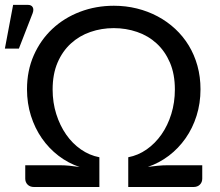

<svg xmlns="http://www.w3.org/2000/svg" viewBox="-52 -748 880 768"><path d="M0 0ZM461 -119Q500.5 -126.5 534.5 -150.2Q568.5 -174 593.8 -210Q619 -246 633.2 -292Q647.5 -338 647.5 -390Q647.5 -451.5 627.8 -497.5Q608 -543.5 574.5 -574.2Q541 -605 496.5 -620.2Q452 -635.5 403 -635.5Q354 -635.5 309.8 -620.2Q265.5 -605 231.8 -574.2Q198 -543.5 178.2 -497.5Q158.5 -451.5 158.5 -390Q158.5 -338 173 -292Q187.5 -246 212.5 -210Q237.5 -174 271.8 -150.2Q306 -126.5 345.5 -119V0H84Q68 0 58.5 -9.5Q49 -19 49 -33.5V-87H187.5Q206.5 -87 226.8 -85Q247 -83 266.5 -80Q220.5 -95.5 182 -125Q143.5 -154.5 115.5 -194.8Q87.5 -235 71.8 -284.8Q56 -334.5 56 -391Q56 -465.5 83.2 -527Q110.5 -588.5 157.5 -632.5Q204.5 -676.5 268 -700.8Q331.5 -725 403.5 -725Q451.5 -725 495.8 -714Q540 -703 578.5 -682.5Q617 -662 648.8 -632.5Q680.5 -603 703 -566Q725.5 -529 737.8 -484.8Q750 -440.5 750 -391Q750 -334.5 734.2 -284.8Q718.5 -235 690.2 -194.8Q662 -154.5 623.5 -125.2Q585 -96 539.5 -80.5Q559 -83 579.2 -85Q599.5 -87 618.5 -87H757V-33.5Q757 -19 747.5 -9.5Q738 0 722 0H461ZM-32.5 -553.5 0.5 -728.5H59.5Q73.5 -728.5 78.8 -719.2Q84 -710 78.5 -695L23.5 -553.5Z"/></svg>

Font: Lato Medium
Style: Regular
Weight: 500
Designer: Lukasz Dziedzic
Foundry: tyPoland Lukasz Dziedzic
Version: Version 2.006; 2014-01-15